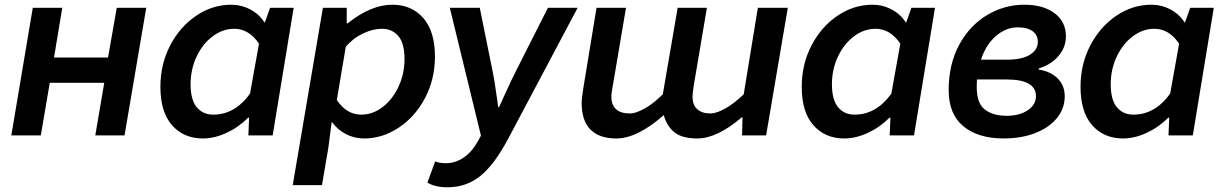

<svg xmlns="http://www.w3.org/2000/svg" viewBox="-20 -574 5182 814"><path d="M119 -541H244L209 -330H438L475 -541H600L508 0H384L422 -223H191L153 0H28Z M660 -206Q660 -302 701.5 -381.5Q743 -461 812 -507.5Q881 -554 960 -554Q1003 -554 1041 -534Q1079 -514 1101 -479H1103L1125 -541H1225L1136 0H1033L1036 -75H1032Q991 -34 940 -10.5Q889 13 840 13Q759 13 709.5 -43Q660 -99 660 -206ZM1040 -177 1078 -389Q1035 -452 973 -452Q924 -452 881.5 -420Q839 -388 813.5 -334Q788 -280 788 -217Q788 -151 814 -119.5Q840 -88 884 -88Q976 -88 1040 -177Z M1349 -541H1450V-475H1454Q1552 -554 1644 -554Q1725 -554 1774.5 -497.5Q1824 -441 1824 -334Q1824 -239 1782.5 -159.5Q1741 -80 1671.5 -33.5Q1602 13 1524 13Q1482 13 1446.5 -5.5Q1411 -24 1388 -56H1386L1372 53L1345 211H1221ZM1695 -324Q1695 -390 1669 -421Q1643 -452 1599 -452Q1562 -452 1520 -432.5Q1478 -413 1446 -376L1408 -150Q1449 -88 1512 -88Q1560 -88 1602 -120Q1644 -152 1669.5 -206.5Q1695 -261 1695 -324Z M1792 200 1825 110Q1843 118 1870 118Q1910 118 1945 94.5Q1980 71 2004 28L2019 1L1887 -541H2014L2068 -274Q2077 -232 2089 -143L2092 -120H2096L2120 -173Q2152 -243 2168 -274L2303 -541H2429L2134 15Q2076 124 2016.5 172Q1957 220 1877 220Q1824 220 1792 200Z M2446 -137Q2446 -156 2453 -200L2509 -541H2634L2579 -216Q2576 -200 2574 -187Q2572 -174 2572 -165Q2572 -93 2651 -93Q2675 -93 2711.5 -113Q2748 -133 2790 -174L2853 -541H2977L2922 -216Q2916 -178 2916 -165Q2916 -129 2936 -111Q2956 -93 2992 -93Q3017 -93 3054 -113.5Q3091 -134 3133 -174L3193 -541H3320L3228 0H3126L3128 -76H3124Q3020 13 2936 13Q2872 13 2839.5 -13Q2807 -39 2794 -86Q2682 13 2593 13Q2520 13 2483 -25Q2446 -63 2446 -137Z M3379 -206Q3379 -302 3420.5 -381.5Q3462 -461 3531 -507.5Q3600 -554 3679 -554Q3722 -554 3760 -534Q3798 -514 3820 -479H3822L3844 -541H3944L3855 0H3752L3755 -75H3751Q3710 -34 3659 -10.5Q3608 13 3559 13Q3478 13 3428.5 -43Q3379 -99 3379 -206ZM3759 -177 3797 -389Q3754 -452 3692 -452Q3643 -452 3600.5 -420Q3558 -388 3532.5 -334Q3507 -280 3507 -217Q3507 -151 3533 -119.5Q3559 -88 3603 -88Q3695 -88 3759 -177Z M4002 -192Q4002 -302 4046.5 -384Q4091 -466 4164.5 -510Q4238 -554 4323 -554Q4403 -554 4451 -518Q4499 -482 4499 -420Q4499 -373 4467 -336Q4435 -299 4384 -284V-279Q4435 -271 4464.5 -241Q4494 -211 4494 -166Q4494 -114 4460.5 -73Q4427 -32 4368 -9.5Q4309 13 4235 13Q4127 13 4064.5 -38.5Q4002 -90 4002 -192ZM4372 -166Q4372 -237 4248 -237H4122Q4121 -226 4121 -204Q4121 -136 4155.5 -109.5Q4190 -83 4248 -83Q4302 -83 4337 -106.5Q4372 -130 4372 -166ZM4249 -321Q4313 -321 4346.5 -342Q4380 -363 4380 -396Q4380 -426 4357.5 -442Q4335 -458 4295 -458Q4245 -458 4202.5 -421.5Q4160 -385 4139 -321Z M4561 -206Q4561 -302 4602.5 -381.5Q4644 -461 4713 -507.5Q4782 -554 4861 -554Q4904 -554 4942 -534Q4980 -514 5002 -479H5004L5026 -541H5126L5037 0H4934L4937 -75H4933Q4892 -34 4841 -10.5Q4790 13 4741 13Q4660 13 4610.5 -43Q4561 -99 4561 -206ZM4941 -177 4979 -389Q4936 -452 4874 -452Q4825 -452 4782.5 -420Q4740 -388 4714.5 -334Q4689 -280 4689 -217Q4689 -151 4715 -119.5Q4741 -88 4785 -88Q4877 -88 4941 -177Z"/></svg>

Font: Nebula Sans Semibold
Style: Regular
Weight: 600
Italic angle: -9°
Designer: Paul D. Hunt for Adobe (as Source Sans)
Foundry: Nebula Entertainment & Broadcasting LLC
Version: Version 1.010